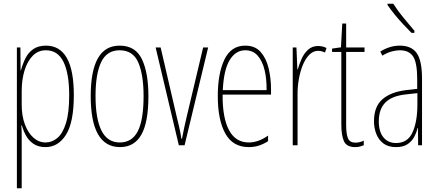

<svg xmlns="http://www.w3.org/2000/svg" viewBox="-20 -783 2364 1035"><path d="M228 -537Q302 -537 340 -471Q378 -405 378 -270Q378 -124 336 -57Q294 10 225 10Q186 10 160 -8Q134 -26 119.5 -53Q105 -80 98 -107H95Q96 -98 96.5 -79.5Q97 -61 97 -37V232H71V-527H90L91 -404H93Q102 -438 117 -468.5Q132 -499 159 -518Q186 -537 228 -537ZM227 -512Q186 -512 157 -483Q128 -454 112.5 -404Q97 -354 97 -292V-219Q97 -159 114 -113Q131 -67 160 -41Q189 -15 226 -15Q260 -15 289 -39Q318 -63 335.5 -119Q353 -175 353 -270Q353 -386 322.5 -449Q292 -512 227 -512Z M780 -264Q780 -124 742 -57Q704 10 627 10Q469 10 469 -266Q469 -400 507.5 -468.5Q546 -537 625 -537Q710 -537 745 -464Q780 -391 780 -264ZM495 -266Q495 -143 527 -79Q559 -15 626 -15Q692 -15 723 -76Q754 -137 754 -265Q754 -380 725.5 -446Q697 -512 625 -512Q556 -512 525.5 -448.5Q495 -385 495 -266Z M944 0 819 -527H846L933 -152Q940 -124 946.5 -95.5Q953 -67 958 -35H961Q967 -66 973 -95Q979 -124 986 -152L1075 -527H1102L975 0Z M1302 -537Q1355 -537 1385 -503Q1415 -469 1428 -415Q1441 -361 1441 -301V-273H1180Q1179 -148 1214.5 -81.5Q1250 -15 1321 -15Q1373 -15 1425 -52V-22Q1404 -8 1378 1Q1352 10 1321 10Q1235 10 1194.5 -63.5Q1154 -137 1154 -264Q1154 -388 1190 -462.5Q1226 -537 1302 -537ZM1302 -512Q1250 -512 1218 -459Q1186 -406 1181 -297H1417Q1418 -356 1406.5 -404.5Q1395 -453 1369.5 -482.5Q1344 -512 1302 -512Z M1695 -535Q1705 -535 1717.5 -532.5Q1730 -530 1740 -524L1732 -500Q1726 -503 1716 -506Q1706 -509 1695 -509Q1668 -509 1647 -487.5Q1626 -466 1612 -431.5Q1598 -397 1591 -356.5Q1584 -316 1584 -277V0H1558V-527H1578L1583 -409H1585Q1593 -436 1605.5 -465Q1618 -494 1640 -514.5Q1662 -535 1695 -535Z M1896 -14Q1909 -14 1921.5 -17.5Q1934 -21 1941 -25V0Q1931 4 1920 7Q1909 10 1895 10Q1849 10 1834.5 -21Q1820 -52 1820 -112V-503H1770V-521L1818 -528L1825 -656H1846V-527H1945V-503H1846V-108Q1846 -60 1856 -37Q1866 -14 1896 -14Z M2135 -537Q2198 -537 2226.5 -496.5Q2255 -456 2255 -358V0H2234L2233 -93H2231Q2225 -68 2212.5 -44.5Q2200 -21 2176.5 -5.5Q2153 10 2115 10Q2073 10 2047 -9.5Q2021 -29 2008.5 -61Q1996 -93 1996 -129Q1996 -208 2041 -247.5Q2086 -287 2168 -297L2229 -304V-355Q2229 -445 2207 -478.5Q2185 -512 2135 -512Q2117 -512 2093 -506Q2069 -500 2041 -483L2030 -505Q2081 -537 2135 -537ZM2167 -274Q2093 -266 2057.5 -230.5Q2022 -195 2022 -129Q2022 -73 2047 -42.5Q2072 -12 2115 -12Q2178 -12 2204 -70Q2230 -128 2230 -220V-281ZM2100 -763Q2126 -722 2155.5 -687Q2185 -652 2214 -617V-606H2198Q2179 -625 2155 -650.5Q2131 -676 2108.5 -703.5Q2086 -731 2069 -756V-763Z"/></svg>

Font: Noto Sans Gurmukhi ExtraCondensed Thin
Style: Regular
Weight: 100
Width: 2
Designer: Jelle Bosma - Monotype Design Team
Foundry: Monotype Imaging Inc.
Version: Version 2.004; ttfautohint (v1.8.4.7-5d5b)